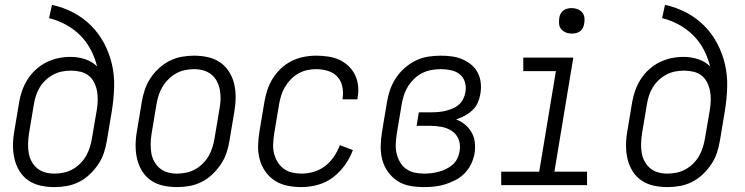

<svg xmlns="http://www.w3.org/2000/svg" viewBox="-20 -755 3040 783"><path d="M202 8Q173 8 145.5 2Q118 -4 96 -19Q74 -34 60 -56.5Q46 -79 39.5 -105.5Q33 -132 33 -160.5Q33 -189 38 -218L58 -338Q62 -362 70.5 -386Q79 -410 93 -432Q107 -454 127 -472Q147 -490 170.5 -501.5Q194 -513 218.5 -518Q243 -523 268 -523Q299 -523 327.5 -513.5Q356 -504 376 -484Q367 -520 350 -552.5Q333 -585 307.5 -610.5Q282 -636 249.5 -654Q217 -672 180 -681L192 -735Q239 -725 279.5 -703.5Q320 -682 351.5 -650.5Q383 -619 404.5 -578.5Q426 -538 436.5 -493Q447 -448 445.5 -399.5Q444 -351 436 -302L416 -182Q412 -157 404 -132.5Q396 -108 381 -85.5Q366 -63 346 -44Q326 -25 302 -13Q278 -1 252.5 3.5Q227 8 202 8ZM202 -47Q220 -47 239.5 -51Q259 -55 276 -64.5Q293 -74 307.5 -88.5Q322 -103 331.5 -120Q341 -137 346.5 -155Q352 -173 355 -191L375 -308Q378 -327 378.5 -346.5Q379 -366 375.5 -384.5Q372 -403 363.5 -419.5Q355 -436 341 -447Q327 -458 308 -462.5Q289 -467 269 -467Q252 -467 233.5 -463.5Q215 -460 198 -451Q181 -442 166.5 -428.5Q152 -415 142 -398.5Q132 -382 126.5 -364.5Q121 -347 118 -329L98 -209Q95 -189 94.5 -169.5Q94 -150 97 -131.5Q100 -113 109 -96.5Q118 -80 132 -68.5Q146 -57 164 -52Q182 -47 202 -47Z M702 8Q673 8 645.5 2Q618 -4 596 -19Q574 -34 560 -56.5Q546 -79 539.5 -105.5Q533 -132 533 -160.5Q533 -189 538 -218L558 -338Q562 -363 570 -387.5Q578 -412 592.5 -434.5Q607 -457 627.5 -476Q648 -495 672 -507Q696 -519 721 -523.5Q746 -528 771 -528Q800 -528 827.5 -522Q855 -516 877 -501Q899 -486 913.5 -463.5Q928 -441 934.5 -414.5Q941 -388 941 -359.5Q941 -331 936 -302L916 -182Q912 -157 904 -132.5Q896 -108 881 -85.5Q866 -63 846 -44Q826 -25 802 -13Q778 -1 752.5 3.5Q727 8 702 8ZM702 -47Q720 -47 739.5 -51Q759 -55 776 -64.5Q793 -74 807.5 -88.5Q822 -103 831.5 -120Q841 -137 846.5 -155Q852 -173 855 -191L875 -311Q879 -331 879.5 -350.5Q880 -370 876.5 -388.5Q873 -407 864.5 -423.5Q856 -440 841.5 -451.5Q827 -463 809 -468Q791 -473 771 -473Q753 -473 734 -469Q715 -465 698 -455.5Q681 -446 666.5 -431.5Q652 -417 642 -400Q632 -383 626.5 -365Q621 -347 618 -329L598 -209Q595 -189 594.5 -169.5Q594 -150 597 -131.5Q600 -113 609 -96.5Q618 -80 632 -68.5Q646 -57 664 -52Q682 -47 702 -47Z M1210 8Q1181 8 1153 2.5Q1125 -3 1102 -17.5Q1079 -32 1063 -54.5Q1047 -77 1039.5 -103.5Q1032 -130 1032.5 -159Q1033 -188 1038 -218L1058 -338Q1062 -362 1070 -387Q1078 -412 1092 -434.5Q1106 -457 1125.5 -475.5Q1145 -494 1169 -506Q1193 -518 1218.5 -523Q1244 -528 1269 -528Q1293 -528 1317.5 -524.5Q1342 -521 1363 -511.5Q1384 -502 1401 -486Q1418 -470 1428 -449Q1438 -428 1440.5 -404Q1443 -380 1438 -355V-350H1377V-353Q1381 -378 1376 -402Q1371 -426 1355.5 -442.5Q1340 -459 1317 -466Q1294 -473 1269 -473Q1251 -473 1232.5 -469Q1214 -465 1197 -455.5Q1180 -446 1166 -431.5Q1152 -417 1142 -400Q1132 -383 1126.5 -365Q1121 -347 1118 -329L1098 -209Q1095 -188 1094 -168Q1093 -148 1097.5 -129.5Q1102 -111 1112 -94.5Q1122 -78 1137 -67Q1152 -56 1171 -51.5Q1190 -47 1210 -47Q1235 -47 1260 -54.5Q1285 -62 1306 -78Q1327 -94 1342 -116.5Q1357 -139 1366 -163L1419 -143Q1408 -112 1387 -82.5Q1366 -53 1338.5 -32Q1311 -11 1277 -1.5Q1243 8 1210 8Z M1710 8Q1680 8 1652 3Q1624 -2 1601 -17Q1578 -32 1562 -54.5Q1546 -77 1539 -103.5Q1532 -130 1532.5 -159Q1533 -188 1538 -218L1558 -338Q1562 -363 1570.5 -388Q1579 -413 1594 -436Q1609 -459 1630 -477.5Q1651 -496 1675.5 -508Q1700 -520 1726 -524Q1752 -528 1778 -528Q1800 -528 1822.5 -525Q1845 -522 1865 -513.5Q1885 -505 1901.5 -491.5Q1918 -478 1928 -459Q1938 -440 1940.5 -417.5Q1943 -395 1939 -372Q1936 -354 1928.5 -336.5Q1921 -319 1906.5 -305.5Q1892 -292 1875 -283Q1858 -274 1840 -268Q1861 -260 1877 -246.5Q1893 -233 1903.5 -214.5Q1914 -196 1916.5 -173.5Q1919 -151 1915 -128Q1911 -106 1901 -85.5Q1891 -65 1875 -48.5Q1859 -32 1838 -21Q1817 -10 1796 -3.5Q1775 3 1753 5.5Q1731 8 1710 8ZM1710 -47Q1725 -47 1740.5 -49Q1756 -51 1770.5 -55Q1785 -59 1799.5 -66Q1814 -73 1826 -83.5Q1838 -94 1845 -108.5Q1852 -123 1854 -137Q1859 -162 1851 -184.5Q1843 -207 1824 -220Q1805 -233 1781.5 -237.5Q1758 -242 1734 -242H1679L1688 -297H1743Q1757 -297 1771 -298.5Q1785 -300 1799 -303.5Q1813 -307 1827 -313Q1841 -319 1852 -329Q1863 -339 1869.5 -352.5Q1876 -366 1878 -379Q1882 -400 1876 -420Q1870 -440 1855 -452Q1840 -464 1819.5 -468.5Q1799 -473 1778 -473Q1759 -473 1739.5 -469.5Q1720 -466 1702 -457Q1684 -448 1669 -433.5Q1654 -419 1643.5 -402Q1633 -385 1627 -366Q1621 -347 1618 -329L1598 -209Q1595 -188 1594 -168Q1593 -148 1597.5 -129Q1602 -110 1611.5 -93.5Q1621 -77 1636.5 -66Q1652 -55 1671 -51Q1690 -47 1710 -47Z M2024 0V-55H2179L2247 -465H2114V-520H2318L2241 -55H2374V0ZM2312 -618Q2299 -618 2288 -622.5Q2277 -627 2269 -636Q2261 -645 2260 -657.5Q2259 -670 2261 -683Q2262 -691 2266.5 -699.5Q2271 -708 2278.5 -713Q2286 -718 2294.5 -720Q2303 -722 2311 -722Q2324 -722 2335.5 -717.5Q2347 -713 2354.5 -704Q2362 -695 2363.5 -682.5Q2365 -670 2362 -657Q2361 -649 2356.5 -640.5Q2352 -632 2345 -627Q2338 -622 2329 -620Q2320 -618 2312 -618Z M2702 8Q2673 8 2645.5 2Q2618 -4 2596 -19Q2574 -34 2560 -56.5Q2546 -79 2539.5 -105.5Q2533 -132 2533 -160.5Q2533 -189 2538 -218L2558 -338Q2562 -362 2570.5 -386Q2579 -410 2593 -432Q2607 -454 2627 -472Q2647 -490 2670.5 -501.5Q2694 -513 2718.5 -518Q2743 -523 2768 -523Q2799 -523 2827.5 -513.5Q2856 -504 2876 -484Q2867 -520 2850 -552.5Q2833 -585 2807.5 -610.5Q2782 -636 2749.5 -654Q2717 -672 2680 -681L2692 -735Q2739 -725 2779.5 -703.5Q2820 -682 2851.5 -650.5Q2883 -619 2904.5 -578.5Q2926 -538 2936.5 -493Q2947 -448 2945.5 -399.5Q2944 -351 2936 -302L2916 -182Q2912 -157 2904 -132.5Q2896 -108 2881 -85.5Q2866 -63 2846 -44Q2826 -25 2802 -13Q2778 -1 2752.5 3.5Q2727 8 2702 8ZM2702 -47Q2720 -47 2739.5 -51Q2759 -55 2776 -64.5Q2793 -74 2807.5 -88.5Q2822 -103 2831.5 -120Q2841 -137 2846.5 -155Q2852 -173 2855 -191L2875 -308Q2878 -327 2878.5 -346.5Q2879 -366 2875.5 -384.5Q2872 -403 2863.5 -419.5Q2855 -436 2841 -447Q2827 -458 2808 -462.5Q2789 -467 2769 -467Q2752 -467 2733.5 -463.5Q2715 -460 2698 -451Q2681 -442 2666.5 -428.5Q2652 -415 2642 -398.5Q2632 -382 2626.5 -364.5Q2621 -347 2618 -329L2598 -209Q2595 -189 2594.5 -169.5Q2594 -150 2597 -131.5Q2600 -113 2609 -96.5Q2618 -80 2632 -68.5Q2646 -57 2664 -52Q2682 -47 2702 -47Z"/></svg>

Font: Iosevka SS18 Light
Style: Italic
Weight: 300
Italic angle: -9°
Monospace: yes
Designer: Belleve Invis
Foundry: Belleve Invis
Version: Version 25.1.1; ttfautohint (v1.8.4)